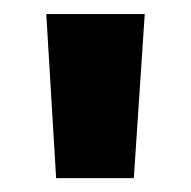

<svg xmlns="http://www.w3.org/2000/svg" viewBox="-20 -703 271 273"><path d="M59.8 -449.7 45.8 -683H185.8L170.3 -449.7Z"/></svg>

Font: Cairo
Style: Regular
Weight: 400
Designer: Mohamed Gaber, Accademia di Belle Arti di Urbino
Foundry: Kief Type Foundry, Accademia di Belle Arti di Urbino
Version: Version 3.120